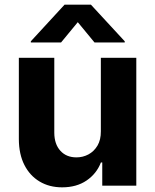

<svg xmlns="http://www.w3.org/2000/svg" viewBox="-20 -792 662 819"><path d="M410.2 -232.2V-545.5H561.4V0H416.2V-99.1H410.5Q392 -51.1 349.3 -22Q306.5 7.1 245 7.1Q190.3 7.1 148.8 -17.8Q107.2 -42.6 84 -88.4Q60.7 -134.2 60.4 -198.2V-545.5H211.6V-225.1Q212 -176.8 237.6 -148.8Q263.1 -120.7 306.1 -120.7Q333.5 -120.7 357.2 -133.3Q381 -146 395.8 -170.8Q410.5 -195.7 410.2 -232.2ZM383.2 -610.8 311.8 -697.4 240.4 -610.8H111.5V-615.8L255.3 -772H367.9L512.1 -615.8V-610.8Z"/></svg>

Font: InterMG
Style: Bold
Weight: 700
Designer: Rasmus Andersson
Foundry: rsms
Version: Version 3.019;December 26, 2023;FontCreator 15.0.0.2955 64-b